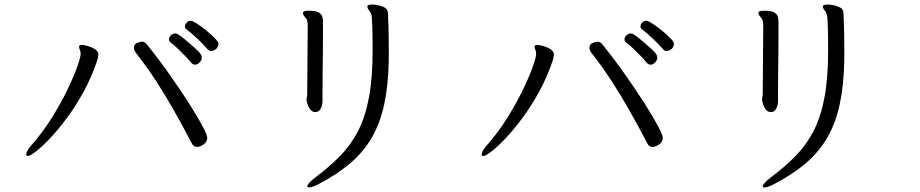

<svg xmlns="http://www.w3.org/2000/svg" viewBox="-20 -746 4040 843"><path d="M929 -531Q926 -529 920 -525.5Q914 -522 907 -522Q898 -522 891 -530Q878 -546 850.5 -572.5Q823 -599 799 -617Q792 -621 792 -630Q792 -639 800 -647Q808 -655 818 -655Q825 -655 844.5 -642.5Q864 -630 885.5 -612.5Q907 -595 923 -578.5Q939 -562 939 -554Q939 -541 929 -531ZM866 -492Q866 -482 856.5 -472Q847 -462 836 -462Q827 -462 819 -471Q809 -484 791.5 -502Q774 -520 757 -536Q740 -552 729 -559Q722 -565 722 -573Q722 -582 730 -590.5Q738 -599 749 -599Q757 -599 762 -595Q774 -588 795 -570.5Q816 -553 836 -535Q856 -517 862 -507Q866 -500 866 -492ZM890 -141Q890 -123 874 -112Q858 -101 846 -101Q830 -101 823 -115Q782 -193 744.5 -259.5Q707 -326 666.5 -388.5Q626 -451 576 -515Q568 -526 568 -536Q568 -552 582.5 -557.5Q597 -563 603 -563Q616 -563 625 -551Q678 -485 725.5 -417.5Q773 -350 810 -292Q847 -234 868.5 -193.5Q890 -153 890 -141ZM102 -61Q95 -61 95 -68Q95 -82 116 -106Q167 -164 207 -228Q247 -292 275.5 -351Q304 -410 319 -452.5Q334 -495 334 -509Q334 -521 330.5 -528Q327 -535 327 -540Q327 -543 328 -545Q331 -549 339 -549Q348 -549 365.5 -544Q383 -539 397.5 -529.5Q412 -520 412 -506Q412 -496 406 -478Q382 -407 347.5 -344Q313 -281 274.5 -229Q236 -177 200.5 -139.5Q165 -102 138.5 -81.5Q112 -61 102 -61Z M1687 -482Q1685 -372 1667 -288.5Q1649 -205 1612.5 -142Q1576 -79 1518 -29.5Q1460 20 1379 62Q1351 77 1337 77Q1329 77 1329 72Q1329 61 1363 34Q1426 -13 1473.5 -61.5Q1521 -110 1552.5 -171.5Q1584 -233 1600 -318.5Q1616 -404 1616 -525Q1616 -557 1615.5 -593Q1615 -629 1613 -663Q1612 -687 1602.5 -698Q1593 -709 1593 -717V-719Q1594 -723 1600 -724.5Q1606 -726 1613 -726Q1634 -726 1655 -719Q1675 -712 1679.5 -703Q1684 -694 1684 -679V-671Q1686 -632 1686.5 -591Q1687 -550 1687 -513ZM1364 -254Q1352 -254 1343.5 -264Q1335 -274 1331 -286.5Q1327 -299 1326 -304V-308Q1326 -314 1327.5 -321Q1329 -328 1329 -334Q1329 -339 1329 -361.5Q1329 -384 1329.5 -417.5Q1330 -451 1330 -487.5Q1330 -524 1330.5 -557Q1331 -590 1331 -612.5Q1331 -635 1331 -639Q1331 -658 1320.5 -669.5Q1310 -681 1310 -689V-691Q1313 -699 1335 -699Q1366 -699 1379 -691.5Q1392 -684 1395 -673Q1398 -662 1398 -651V-633Q1398 -624 1398 -590Q1398 -556 1397.5 -510.5Q1397 -465 1396.5 -420Q1396 -375 1396 -342Q1396 -309 1396 -302Q1396 -286 1389 -271Q1382 -256 1369 -254Z M2929 -531Q2926 -529 2920 -525.5Q2914 -522 2907 -522Q2898 -522 2891 -530Q2878 -546 2850.5 -572.5Q2823 -599 2799 -617Q2792 -621 2792 -630Q2792 -639 2800 -647Q2808 -655 2818 -655Q2825 -655 2844.5 -642.5Q2864 -630 2885.5 -612.5Q2907 -595 2923 -578.5Q2939 -562 2939 -554Q2939 -541 2929 -531ZM2866 -492Q2866 -482 2856.5 -472Q2847 -462 2836 -462Q2827 -462 2819 -471Q2809 -484 2791.5 -502Q2774 -520 2757 -536Q2740 -552 2729 -559Q2722 -565 2722 -573Q2722 -582 2730 -590.5Q2738 -599 2749 -599Q2757 -599 2762 -595Q2774 -588 2795 -570.5Q2816 -553 2836 -535Q2856 -517 2862 -507Q2866 -500 2866 -492ZM2890 -141Q2890 -123 2874 -112Q2858 -101 2846 -101Q2830 -101 2823 -115Q2782 -193 2744.5 -259.5Q2707 -326 2666.5 -388.5Q2626 -451 2576 -515Q2568 -526 2568 -536Q2568 -552 2582.5 -557.5Q2597 -563 2603 -563Q2616 -563 2625 -551Q2678 -485 2725.5 -417.5Q2773 -350 2810 -292Q2847 -234 2868.5 -193.5Q2890 -153 2890 -141ZM2102 -61Q2095 -61 2095 -68Q2095 -82 2116 -106Q2167 -164 2207 -228Q2247 -292 2275.5 -351Q2304 -410 2319 -452.5Q2334 -495 2334 -509Q2334 -521 2330.5 -528Q2327 -535 2327 -540Q2327 -543 2328 -545Q2331 -549 2339 -549Q2348 -549 2365.5 -544Q2383 -539 2397.5 -529.5Q2412 -520 2412 -506Q2412 -496 2406 -478Q2382 -407 2347.5 -344Q2313 -281 2274.5 -229Q2236 -177 2200.5 -139.5Q2165 -102 2138.5 -81.5Q2112 -61 2102 -61Z M3687 -482Q3685 -372 3667 -288.5Q3649 -205 3612.5 -142Q3576 -79 3518 -29.5Q3460 20 3379 62Q3351 77 3337 77Q3329 77 3329 72Q3329 61 3363 34Q3426 -13 3473.5 -61.5Q3521 -110 3552.5 -171.5Q3584 -233 3600 -318.5Q3616 -404 3616 -525Q3616 -557 3615.5 -593Q3615 -629 3613 -663Q3612 -687 3602.5 -698Q3593 -709 3593 -717V-719Q3594 -723 3600 -724.5Q3606 -726 3613 -726Q3634 -726 3655 -719Q3675 -712 3679.5 -703Q3684 -694 3684 -679V-671Q3686 -632 3686.5 -591Q3687 -550 3687 -513ZM3364 -254Q3352 -254 3343.5 -264Q3335 -274 3331 -286.5Q3327 -299 3326 -304V-308Q3326 -314 3327.5 -321Q3329 -328 3329 -334Q3329 -339 3329 -361.5Q3329 -384 3329.5 -417.5Q3330 -451 3330 -487.5Q3330 -524 3330.5 -557Q3331 -590 3331 -612.5Q3331 -635 3331 -639Q3331 -658 3320.5 -669.5Q3310 -681 3310 -689V-691Q3313 -699 3335 -699Q3366 -699 3379 -691.5Q3392 -684 3395 -673Q3398 -662 3398 -651V-633Q3398 -624 3398 -590Q3398 -556 3397.5 -510.5Q3397 -465 3396.5 -420Q3396 -375 3396 -342Q3396 -309 3396 -302Q3396 -286 3389 -271Q3382 -256 3369 -254Z"/></svg>

Font: Moon Stars Kai T
Style: Regular
Weight: 400
Designer: GuiWonder
Version: Version 1.101